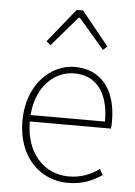

<svg xmlns="http://www.w3.org/2000/svg" viewBox="-53 -777 585 830"><g transform="rotate(5 239.0 -362.0)"><path d="M258 -704H262L374 -574L392 -590L274 -736H246L128 -590L146 -574L258 -704ZM440 -270C440 -412 370 -490 260 -490C154 -490 54 -394 54 -238C54 -82 152 12 272 12C344 12 384 -12 420 -34L406 -60C370 -34 328 -16 274 -16C168 -16 86 -100 86 -238H438C440 -250 440 -260 440 -270ZM87 -266C97 -398 180 -462 260 -462C350 -462 410 -398 410 -266H87Z"/></g></svg>

Font: Assistant ExtraLight
Style: Regular
Weight: 275
Designer: Hebrew By Ben Nathan, Latin by Paul Hunt
Version: Version 2.001;PS 002.001;hotconv 1.0.88;makeotf.lib2.5.64775